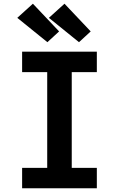

<svg xmlns="http://www.w3.org/2000/svg" viewBox="-20 -1013 640 1033"><path d="M99 0V-110H234V-625H99V-735H501V-625H366V-110H501V0ZM405 -786 243 -917 327 -993 468 -844ZM235 -786 73 -917 157 -993 298 -844Z"/></svg>

Font: Iosevka Curly XBdEx
Style: Regular
Weight: 800
Width: 7
Monospace: yes
Designer: Belleve Invis
Foundry: Belleve Invis
Version: Version 11.1.0; ttfautohint (v1.8.3)